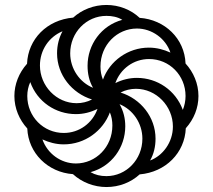

<svg xmlns="http://www.w3.org/2000/svg" viewBox="-20 -744 858 774"><path d="M409 10C461 10 508 -9 543 -41C648 -50 725 -128 729 -227C762 -264 780 -309 780 -357C780 -407 760 -453 728 -488C724 -589 644 -665 543 -672C508 -705 460 -724 409 -724C358 -724 310 -705 275 -673C169 -664 93 -586 89 -487C56 -450 38 -404 38 -357C38 -307 58 -261 90 -226C94 -127 173 -49 274 -42C310 -9 359 10 409 10ZM355 -390C301 -412 263 -467 263 -529C263 -613 328 -680 409 -680C431 -680 454 -676 473 -664C388 -641 333 -564 333 -479C333 -448 339 -418 355 -390ZM395 -423C388 -440 385 -458 385 -476C385 -563 452 -629 532 -629C592 -629 648 -589 667 -532C641 -544 612 -552 580 -552C496 -552 422 -498 395 -423ZM289 -328C207 -328 141 -398 141 -480C141 -542 177 -595 232 -618C218 -592 210 -562 210 -529C210 -442 270 -368 351 -343C332 -333 310 -328 289 -328ZM717 -301C688 -380 614 -430 532 -430C502 -430 473 -423 445 -409C465 -466 518 -506 581 -506C663 -506 728 -440 728 -357C728 -338 724 -318 717 -301ZM237 -208C155 -208 90 -274 90 -357C90 -376 94 -396 102 -413C130 -334 204 -284 286 -284C316 -284 345 -291 373 -305C353 -248 300 -208 237 -208ZM585 -97C600 -123 607 -153 607 -185C607 -272 547 -346 466 -371C485 -381 507 -386 528 -386C610 -386 677 -316 677 -234C677 -170 636 -116 585 -97ZM409 -34C385 -34 364 -39 345 -50C430 -73 485 -150 485 -235C485 -266 478 -296 462 -324C516 -302 554 -247 554 -185C554 -101 489 -34 409 -34ZM286 -85C225 -85 171 -125 151 -182C177 -170 206 -162 237 -162C322 -162 395 -216 423 -291C430 -274 433 -256 433 -238C433 -151 366 -85 286 -85Z"/></svg>

Font: Noto Serif Armenian Condensed SemiBold
Style: Regular
Weight: 600
Width: 3
Designer: Monotype Design Team
Foundry: Monotype Imaging Inc.
Version: Version 2.008